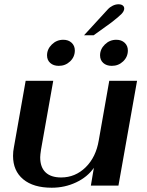

<svg xmlns="http://www.w3.org/2000/svg" viewBox="-20 -868 686 898"><path d="M41 -139Q41 -160 45 -179L100 -490H229L172 -169Q168 -143 168 -132Q168 -86 193 -62Q218 -38 266 -38Q332 -38 380.5 -85.5Q429 -133 442 -212L491 -490H621L534 0H405L419 -83Q389 -40 336 -15Q283 10 222 10Q136 10 88.5 -29.5Q41 -69 41 -139ZM484 -824Q494 -835 507.5 -841.5Q521 -848 534 -848Q547 -848 554 -842.5Q561 -837 561 -828Q561 -816 548 -802.5Q535 -789 500 -762L418 -703H373ZM200 -609Q200 -638 222.5 -660Q245 -682 276 -682Q300 -682 315 -668Q330 -654 330 -632Q330 -602 308 -581Q286 -560 255 -560Q230 -560 215 -573.5Q200 -587 200 -609ZM448 -609Q448 -638 470.5 -660Q493 -682 524 -682Q548 -682 563 -668Q578 -654 578 -632Q578 -602 556 -581Q534 -560 503 -560Q478 -560 463 -573.5Q448 -587 448 -609Z"/></svg>

Font: Fahkwang SemiBold
Style: Italic
Weight: 600
Italic angle: -10°
Version: Version 1.000; ttfautohint (v1.6)